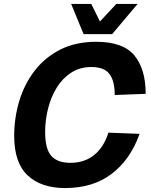

<svg xmlns="http://www.w3.org/2000/svg" viewBox="-20 -938 767 974"><path d="M310 16Q189 16 120.5 -48Q52 -112 52 -248Q52 -341 78 -426.5Q104 -512 156 -579.5Q208 -647 286 -686.5Q364 -726 468 -726Q605 -726 662 -656.5Q719 -587 719 -462L562 -456Q562 -528 535 -563Q508 -598 443 -598Q386 -598 342 -570Q298 -542 268.5 -494.5Q239 -447 224 -388Q209 -329 209 -268Q209 -183 240 -147.5Q271 -112 337 -112Q409 -112 458 -152Q507 -192 530 -265L688 -259Q642 -129 547 -56.5Q452 16 310 16ZM404 -765 341 -918H443L487 -829L570 -918H678L549 -765Z"/></svg>

Font: Geist
Style: Bold Italic
Weight: 700
Italic angle: -12°
Designer: Basement.studio, Andrés Briganti, Mateo Zaragoza
Foundry: Basement.studio, Vercel, Andrés Briganti, Guido Ferreyra, Mateo Zaragoza
Version: Version 1.500; ttfautohint (v1.8.4.7-5d5b)